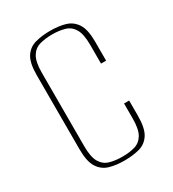

<svg xmlns="http://www.w3.org/2000/svg" viewBox="-153 -686 707 784"><g transform="rotate(-30 200.5 -293.5)"><path d="M203 12Q164 12 133.5 3Q103 -6 85 -34Q67 -62 67 -120V-469Q67 -527 85 -554.5Q103 -582 134.5 -590.5Q166 -599 205 -599Q245 -599 275.5 -590Q306 -581 324 -553.5Q342 -526 342 -469V-379H318V-467Q318 -518 303.5 -542.5Q289 -567 263 -574.5Q237 -582 204 -582Q171 -582 145 -574.5Q119 -567 104.5 -542.5Q90 -518 90 -467V-121Q90 -70 104.5 -45.5Q119 -21 145 -13.5Q171 -6 204 -6Q238 -6 263.5 -13.5Q289 -21 303.5 -45.5Q318 -70 318 -121V-191H342V-120Q342 -61 324 -33Q306 -5 275 3.5Q244 12 203 12Z"/></g></svg>

Font: Alumni Sans Thin
Style: Regular
Weight: 100
Designer: Robert E. Leuschke
Foundry: Robert E. Leuschke
Version: Version 1.018